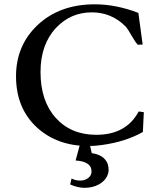

<svg xmlns="http://www.w3.org/2000/svg" viewBox="-20 -668 743 895"><path d="M428.7 -39.6Q568.4 -39.6 626.5 -148.4L650.4 -145L646 -52.7Q565.4 -7.3 456.1 7.8Q422.9 12.7 393.6 12.7Q246.6 12.7 152.3 -73.7Q54.7 -163.6 54.7 -312.5Q54.7 -455.6 154.3 -550.3Q257.3 -647.9 421.9 -647.9Q521 -647.9 625 -607.9L645 -460.4L622.1 -459.5Q612.8 -468.8 599.6 -491.7Q575.2 -534.7 564.5 -545.4Q499.5 -610.4 408.2 -610.4Q309.6 -610.4 241.7 -538.6Q168.9 -461.4 168.9 -332Q168.9 -198.2 239.3 -119.1Q310.5 -39.6 428.7 -39.6ZM406.7 130.9Q406.7 85 332.5 80.1L355.5 -5.4H396L407.7 45.9Q465.8 54.2 481.9 95.7Q486.3 107.9 486.3 124.3Q486.3 140.6 477.3 156.7Q468.3 172.9 452.6 184.1Q419.9 207.5 373.5 207.5Q342.3 207.5 307.1 191.9L313.5 164.1Q332 173.8 353.8 173.8Q375.5 173.8 391.1 161.9Q406.7 149.9 406.7 130.9Z"/></svg>

Font: RadleyRegular
Style: Regular
Weight: 400
Designer: vernon adams
Foundry: vernon adams
Version: Version 1.000;PS 001.001;hotconv 1.0.56